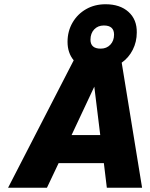

<svg xmlns="http://www.w3.org/2000/svg" viewBox="-20 -884 707 904"><path d="M649 0H483L469 -116H256L201 0H18L327 -600Q298 -635 298 -687Q298 -737 321.5 -777.5Q345 -818 385.5 -841Q426 -864 477 -864Q545 -864 585 -828Q625 -792 624 -731Q624 -687 605 -649.5Q586 -612 553 -589ZM406 -697Q406 -655 454 -655Q482 -655 499.5 -673.5Q517 -692 517 -721Q517 -764 469 -764Q441 -764 423.5 -745.5Q406 -727 406 -697ZM424 -476 317 -248H452Z"/></svg>

Font: Overused Grotesk ExtraBold
Style: Italic
Weight: 800
Italic angle: -10°
Version: Version 0.003